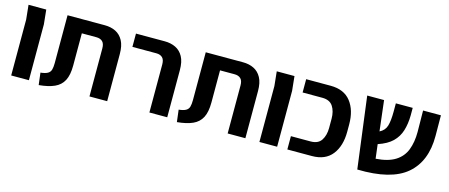

<svg xmlns="http://www.w3.org/2000/svg" viewBox="-42 -1031 3523 1507"><g transform="rotate(15 1719.5 -277.0)"><path d="M61 0V-454L49 -571H193L205 -454V0Z M289 17 277 -81Q315 -85 334.5 -96Q354 -107 360 -128Q366 -149 366 -182V-571H669Q719 -571 757.5 -552Q796 -533 818.5 -492Q841 -451 841 -383V0H697V-390Q697 -429 679 -446Q661 -463 629 -463H511V-201Q511 -124 487.5 -79Q464 -34 415 -12Q366 10 289 17Z M1184 0V-390Q1184 -429 1166 -446Q1148 -463 1117 -463H922V-571H1156Q1206 -571 1245 -552Q1284 -533 1306.5 -492Q1329 -451 1329 -383V0Z M1412 17 1400 -81Q1438 -85 1457.5 -96Q1477 -107 1483 -128Q1489 -149 1489 -182V-571H1792Q1842 -571 1880.5 -552Q1919 -533 1941.5 -492Q1964 -451 1964 -383V0H1820V-390Q1820 -429 1802 -446Q1784 -463 1752 -463H1634V-201Q1634 -124 1610.5 -79Q1587 -34 1538 -12Q1489 10 1412 17Z M2078 0V-454L2066 -571H2210L2222 -454V0Z M2305 0V-108H2465Q2526 -108 2552 -148Q2578 -188 2578 -248V-323Q2578 -383 2552 -423Q2526 -463 2465 -463H2305V-571H2504Q2613 -571 2668 -501Q2723 -431 2723 -315V-256Q2723 -140 2668 -70Q2613 0 2504 0Z M2876 10 2801 -571H2938L2967 -324Q3009 -345 3021.5 -386.5Q3034 -428 3034 -504V-570H3171V-507Q3170 -439 3153 -384Q3136 -329 3095 -289Q3054 -249 2979 -224L2993 -109Q3093 -116 3151 -152.5Q3209 -189 3233 -251.5Q3257 -314 3257 -396L3255 -571H3400L3401 -404Q3402 -197 3276.5 -90Q3151 17 2876 10Z"/></g></svg>

Font: Assistant
Style: Bold
Weight: 700
Designer: Hebrew By Ben Nathan, Latin by Paul Hunt
Version: Version 3.000